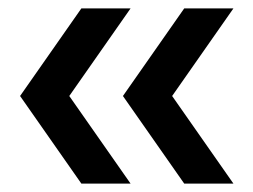

<svg xmlns="http://www.w3.org/2000/svg" viewBox="-20 -481 609 462"><path d="M175.8 -39.2 28.3 -250 175.8 -460.8H294.2L146.7 -250L294.2 -39.2ZM423.3 -39.2 275.8 -250 423.3 -460.8H541.7L394.2 -250L541.7 -39.2Z"/></svg>

Font: Funnel Display Medium
Style: Regular
Weight: 500
Designer: NORD ID, Kristian Moeller
Foundry: Dicotype
Version: Version 1.000